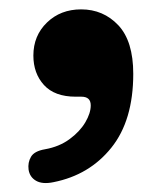

<svg xmlns="http://www.w3.org/2000/svg" viewBox="-20 -204 352 420"><path d="M145.5 7.5Q99.5 7.5 76.2 -18Q53 -43.5 53 -82.5Q53 -126 82.8 -154.8Q112.5 -183.5 157.5 -183.5Q206 -183.5 238.8 -148.8Q271.5 -114 271.5 -42.5Q271.5 59.5 223.5 119.2Q175.5 179 97 194.5Q73 199.5 59 191.5Q45 183.5 42.5 167Q40.5 151.5 47.8 139Q55 126.5 78.5 122.5Q109.5 117 132 100.5Q154.5 84 166.5 63.8Q178.5 43.5 178.5 26.5Q178.5 7.5 158 7.5Z"/></svg>

Font: Fraunces 9pt SuperSoft
Style: Bold
Weight: 700
Version: Version 1.000;[b76b70a41]